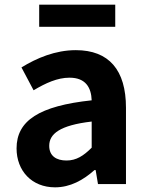

<svg xmlns="http://www.w3.org/2000/svg" viewBox="-20 -789 631 823"><path d="M216 14C281 14 337 -17 385 -60H390L400 0H520V-327C520 -489 447 -574 305 -574C217 -574 137 -540 72 -500L124 -402C176 -433 226 -456 278 -456C347 -456 371 -414 373 -359C148 -335 51 -272 51 -153C51 -57 116 14 216 14ZM265 -101C222 -101 191 -120 191 -164C191 -215 236 -252 373 -268V-156C338 -121 307 -101 265 -101ZM148 -674H474V-769H148Z"/></svg>

Font: Noto Sans Mono CJK SC
Style: Bold
Weight: 700
Designer: Ryoko NISHIZUKA 西塚涼子 (kana, bopomofo & ideographs); Paul D. Hunt (Latin, Greek & Cyrillic); Sandoll Communications 산돌커뮤니
Foundry: Adobe
Version: Version 2.004;hotconv 1.0.118;makeotfexe 2.5.65603